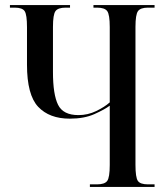

<svg xmlns="http://www.w3.org/2000/svg" viewBox="-20 -734 653 754"><path d="M333 0V-10H361Q391 -10 401 -23.5Q411 -37 411 -86V-319Q391 -304 351 -286Q311 -268 254 -268Q174 -268 130 -314.5Q86 -361 86 -480V-627Q86 -676 77 -690Q68 -704 38 -704H19V-714H255V-704H238Q208 -704 198 -690.5Q188 -677 188 -628V-451Q188 -363 208 -322.5Q228 -282 288 -282Q325 -282 358 -298Q391 -314 411 -332V-628Q411 -677 401 -690.5Q391 -704 361 -704H347V-714H587V-704H561Q532 -704 522 -690.5Q512 -677 512 -628V-87Q512 -37 521.5 -23.5Q531 -10 561 -10H587V0Z"/></svg>

Font: Noto Serif Display ExtraCondensed Medium
Style: Regular
Weight: 500
Width: 2
Designer: Monotype Design Team
Foundry: Monotype Imaging Inc.
Version: Version 2.009